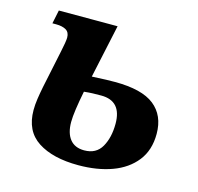

<svg xmlns="http://www.w3.org/2000/svg" viewBox="-85 -626 749 726"><g transform="rotate(15 289.0 -263.0)"><path d="M281 10Q181 10 122.5 -28Q64 -66 64 -148Q64 -169 67.5 -192.5Q71 -216 76 -241L107 -389Q111 -407 113.5 -422.5Q116 -438 116 -445Q116 -466 101.5 -474.5Q87 -483 63 -483H48L59 -536H289L244 -327Q278 -329 300 -329.5Q322 -330 334 -330Q440 -330 488.5 -291.5Q537 -253 537 -181Q537 -117 503.5 -74.5Q470 -32 412.5 -11Q355 10 281 10ZM288 -50Q335 -50 356 -87Q377 -124 377 -178Q377 -267 297 -267Q278 -267 263.5 -266.5Q249 -266 230 -264Q222 -224 217.5 -192.5Q213 -161 213 -141Q213 -98 232 -74Q251 -50 288 -50Z"/></g></svg>

Font: Noto Serif
Style: Bold Italic
Weight: 700
Italic angle: -12°
Designer: Monotype Design Team
Foundry: Monotype Imaging Inc.
Version: Version 2.013